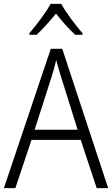

<svg xmlns="http://www.w3.org/2000/svg" viewBox="-20 -967 577 987"><path d="M295 -947H240C217 -903 165 -836 131 -796V-788H168C200 -817 237 -860 268 -897C298 -859 334 -817 367 -788H404V-796C372 -833 319 -902 295 -947ZM477 0H536L300 -716H241L0 0H59L142 -248H395ZM297 -562 379 -300H158L242 -562C251 -590 261 -624 269 -658C277 -627 289 -587 297 -562Z"/></svg>

Font: Noto Sans Devanagari SemiCondensed Light
Style: Regular
Weight: 300
Width: 4
Designer: Jelle Bosma - Monotype Design Team
Foundry: Monotype Imaging Inc.
Version: Version 2.004